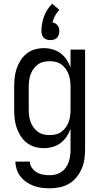

<svg xmlns="http://www.w3.org/2000/svg" viewBox="-20 -786 540 1029"><path d="M248 223Q226 223 204 220.5Q182 218 161.5 210.5Q141 203 122.5 190.5Q104 178 90.5 161Q77 144 70 123Q63 102 62 80H140Q140 98 151 113.5Q162 129 177.5 138Q193 147 211 150Q229 153 248 153Q264 153 280.5 148.5Q297 144 310.5 134.5Q324 125 333.5 111Q343 97 348.5 81Q354 65 356 48.5Q358 32 358 15V-96Q350 -73 336.5 -53Q323 -33 304 -19Q285 -5 262 1.5Q239 8 215 8Q190 8 166 1Q142 -6 122.5 -21.5Q103 -37 90 -58Q77 -79 69 -102.5Q61 -126 58.5 -150.5Q56 -175 56 -200V-320Q56 -345 58.5 -369.5Q61 -394 69 -417.5Q77 -441 90 -462Q103 -483 122.5 -498.5Q142 -514 166 -521Q190 -528 215 -528Q239 -528 262 -521.5Q285 -515 304 -501Q323 -487 336.5 -467Q350 -447 358 -424V-520H436V15Q436 42 432 68.5Q428 95 417.5 119Q407 143 390 164Q373 185 350 198.5Q327 212 300.5 217.5Q274 223 248 223ZM246 -62Q263 -62 279.5 -66Q296 -70 309.5 -80Q323 -90 333 -104Q343 -118 348.5 -134Q354 -150 356 -166.5Q358 -183 358 -200V-320Q358 -337 356 -353.5Q354 -370 348.5 -386Q343 -402 333 -416Q323 -430 309.5 -440Q296 -450 279.5 -454Q263 -458 246 -458Q229 -458 212.5 -454Q196 -450 182.5 -440Q169 -430 159 -416Q149 -402 143.5 -386Q138 -370 136 -353.5Q134 -337 134 -320V-200Q134 -183 136 -166.5Q138 -150 143.5 -134Q149 -118 159 -104Q169 -90 182.5 -80Q196 -70 212.5 -66Q229 -62 246 -62ZM250 -571Q240 -571 230.5 -574Q221 -577 214.5 -583.5Q208 -590 205 -599.5Q202 -609 202 -619Q202 -639 205.5 -659Q209 -679 216 -698Q223 -717 234 -734.5Q245 -752 260 -766L298 -733Q284 -719 275 -701.5Q266 -684 261 -666Q269 -665 276.5 -660.5Q284 -656 289 -649.5Q294 -643 296 -635Q298 -627 298 -619Q298 -609 295 -599.5Q292 -590 285.5 -583.5Q279 -577 269.5 -574Q260 -571 250 -571Z"/></svg>

Font: Iosevka
Style: Regular
Weight: 400
Monospace: yes
Designer: Belleve Invis
Foundry: Belleve Invis
Version: Version 33.2.3; ttfautohint (v1.8.4)